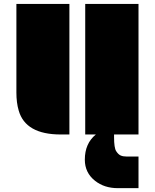

<svg xmlns="http://www.w3.org/2000/svg" viewBox="-20 -685 789 978"><path d="M412.1 128.4Q412.1 45.4 468.3 0H414.1V-665H685.5V0H561V13.7Q561 68.4 571.8 85Q582.5 101.6 594.5 106.9Q606.4 112.3 624 112.3H685.5V273.4H580.1Q511.2 273.4 463.9 235.8Q412.1 194.8 412.1 128.4ZM63.5 -665H333.5V0H289.6Q109.9 0 75.2 -122.1Q63.5 -161.6 63.5 -213.4Z"/></svg>

Font: Plaster
Style: Regular
Weight: 400
Designer: Eben Sorkin
Foundry: Eben Sorkin
Version: Version 1.007